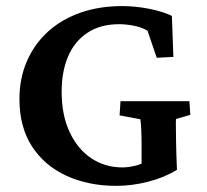

<svg xmlns="http://www.w3.org/2000/svg" viewBox="-20 -602 679 631"><path d="M362.3 8.8Q270.5 8.8 198.2 -24.4Q126 -57.6 85 -121.1Q43.9 -184.6 43.9 -276.4Q43.9 -344.7 68.4 -400.9Q92.8 -457 137.2 -497.6Q181.6 -538.1 243.7 -560.1Q305.7 -582 381.8 -582Q424.8 -582 469.7 -573.2Q514.6 -564.5 544.9 -549.8L549.8 -415L495.1 -412.1L464.8 -501Q445.3 -512.7 419.4 -517.6Q393.6 -522.5 372.1 -522.5Q309.6 -522.5 267.1 -494.1Q224.6 -465.8 203.6 -416Q182.6 -366.2 182.6 -300.8Q182.6 -222.7 209.5 -166.5Q236.3 -110.4 281.2 -81.1Q326.2 -51.8 381.8 -51.8Q400.4 -51.8 423.8 -57.1Q447.3 -62.5 464.8 -75.2L445.3 -21.5V-125Q445.3 -149.4 444.3 -173.3Q443.4 -197.3 441.4 -210L373 -222.7L376 -269.5H602.5L605.5 -224.6L558.6 -210.9Q557.6 -204.1 558.1 -183.6Q558.6 -163.1 558.6 -138.7Q558.6 -119.1 559.6 -97.2Q560.5 -75.2 561.5 -43.9Q520.5 -18.6 467.3 -4.9Q414.1 8.8 362.3 8.8Z"/></svg>

Font: Crimson Pro ExtraLight SemiBold
Style: Regular
Weight: 600
Version: Version 1.002